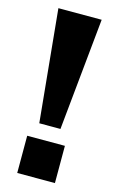

<svg xmlns="http://www.w3.org/2000/svg" viewBox="-111 -751 483 797"><g transform="rotate(15 130.0 -352.5)"><path d="M84 -223 37 -705H223L175 -223ZM49 0V-160H211V0Z"/></g></svg>

Font: Nunito Sans ExtraBold
Style: Regular
Weight: 800
Designer: Vernon Adams
Foundry: Vernon Adams
Version: Version 3.101; ttfautohint (v1.8.4.7-5d5b);gftools[0.9.27]